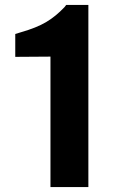

<svg xmlns="http://www.w3.org/2000/svg" viewBox="-20 -760 471 780"><path d="M339 -740V0H185V-530L42 -529V-622L65 -629Q128 -647 167 -670Q206 -693 242 -731L249 -740Z"/></svg>

Font: Be Vietnam Pro
Style: Bold
Weight: 700
Designer: Lam Bao, Tony Le, Vietanh Nguyen
Foundry: Yellow Type Foundry
Version: Version 1.002; ttfautohint (v1.8.3)